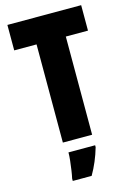

<svg xmlns="http://www.w3.org/2000/svg" viewBox="-138 -782 735 1071"><g transform="rotate(-15 230.0 -246.5)"><path d="M315 0H146V-567H17V-714H443V-567H315ZM316 72Q293 152 253 221H144V207Q148 190 152 163Q156 136 159 108.5Q162 81 162 61H316Z"/></g></svg>

Font: Noto Sans Tamil ExtraCondensed Black
Style: Regular
Weight: 900
Width: 2
Designer: Jelle Bosma - Monotype Design Team
Foundry: Monotype Imaging Inc.
Version: Version 2.004; ttfautohint (v1.8.4.7-5d5b)